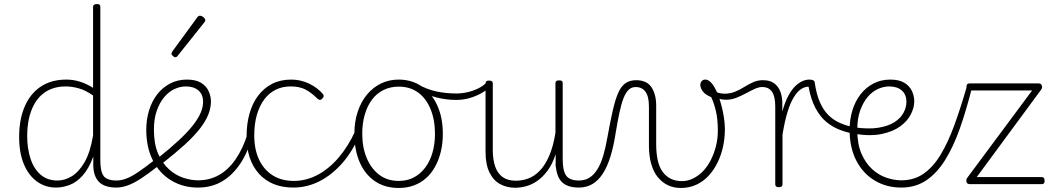

<svg xmlns="http://www.w3.org/2000/svg" viewBox="-20 -914 5242 953"><path d="M258 17Q205 17 163.5 -13Q122 -43 98.5 -99Q75 -155 75 -235Q75 -285 84.5 -328.5Q94 -372 113 -407Q132 -442 160 -467Q188 -492 225 -505.5Q262 -519 309 -519Q343 -519 375.5 -509Q408 -499 442 -478V-879Q442 -887 447 -890.5Q452 -894 462 -894Q471 -894 474.5 -890.5Q478 -887 478 -879V-117Q478 -63 494.5 -40.5Q511 -18 560 -18Q566 -18 569.5 -12.5Q573 -7 573 -0.5Q573 6 569.5 11.5Q566 17 559 17Q529 17 507 10Q485 3 471 -11.5Q457 -26 450 -47Q443 -68 443 -96V-137Q421 -77 390.5 -43Q360 -9 325.5 4Q291 17 258 17ZM265 -18Q302 -18 337 -39.5Q372 -61 400 -109.5Q428 -158 442 -242V-440Q405 -466 371 -475.5Q337 -485 305 -485Q270 -485 240 -474.5Q210 -464 187 -443.5Q164 -423 148 -393Q132 -363 123.5 -324.5Q115 -286 115 -238Q115 -177 131.5 -126.5Q148 -76 181.5 -47Q215 -18 265 -18Z M558 17Q549 17 544 11.5Q539 6 539 -0.5Q539 -7 544 -12.5Q549 -18 558 -18Q581 -18 606.5 -27.5Q632 -37 665.5 -59.5Q699 -82 746 -119Q751 -124 757 -121.5Q763 -119 767 -113.5Q771 -108 771 -101.5Q771 -95 765 -90Q717 -52 680 -28Q643 -4 613.5 6.5Q584 17 558 17Z M765 -130Q825 -178 867.5 -217.5Q910 -257 936.5 -290.5Q963 -324 975.5 -353Q988 -382 988 -408Q988 -445 965 -465Q942 -485 903 -485Q875 -485 847 -472.5Q819 -460 796 -433Q773 -406 758.5 -365.5Q744 -325 744 -270Q744 -199 765 -151Q786 -103 819 -73.5Q852 -44 890 -31.5Q928 -19 962 -19Q972 -19 976.5 -13Q981 -7 981 -0.5Q981 6 976.5 11.5Q972 17 962 17Q889 17 830.5 -18Q772 -53 739 -117.5Q706 -182 706 -270Q706 -321 720 -366.5Q734 -412 760.5 -446Q787 -480 824.5 -499.5Q862 -519 908 -519Q952 -519 978 -503Q1004 -487 1015.5 -461.5Q1027 -436 1027 -411Q1027 -378 1013.5 -344.5Q1000 -311 971.5 -274.5Q943 -238 897 -196Q851 -154 787 -104Z M963 17Q954 17 949 11.5Q944 6 944 -0.5Q944 -7 949 -13Q954 -19 963 -19Q1021 -19 1067.5 -45.5Q1114 -72 1149.5 -123.5Q1185 -175 1208 -247Q1210 -256 1217 -257Q1224 -258 1229.5 -253.5Q1235 -249 1232 -238Q1211 -159 1172.5 -101.5Q1134 -44 1082 -13.5Q1030 17 963 17Z M850 -630Q845 -630 838 -636Q831 -642 831 -648Q831 -650 832.5 -652.5Q834 -655 835 -658L960 -829Q963 -833 966 -834.5Q969 -836 973 -836Q978 -836 984 -832.5Q990 -829 994.5 -824Q999 -819 999 -814Q999 -811 998 -809Q997 -807 995 -804L861 -636Q857 -630 850 -630Z M1436 17Q1328 17 1266 -51Q1204 -119 1204 -238Q1204 -299 1218.5 -350.5Q1233 -402 1261.5 -439.5Q1290 -477 1331 -498Q1372 -519 1426 -519Q1472 -519 1514 -499Q1556 -479 1584 -446Q1586 -442 1586.5 -437Q1587 -432 1579 -424Q1572 -417 1566 -418.5Q1560 -420 1556 -424Q1526 -454 1496.5 -469.5Q1467 -485 1422 -485Q1382 -485 1349 -469Q1316 -453 1292 -421Q1268 -389 1255 -344Q1242 -299 1242 -242Q1242 -173 1265.5 -122.5Q1289 -72 1333 -44Q1377 -16 1438 -16Q1447 -16 1451.5 -11Q1456 -6 1456 0.5Q1456 7 1451 12Q1446 17 1436 17Z M1436 17Q1427 17 1422.5 12Q1418 7 1418 0.5Q1418 -6 1423 -11Q1428 -16 1438 -16Q1500 -16 1556.5 -46Q1613 -76 1660.5 -131.5Q1708 -187 1743 -263Q1747 -271 1754 -271Q1761 -271 1766 -265.5Q1771 -260 1767 -250Q1732 -165 1680 -105.5Q1628 -46 1566 -14.5Q1504 17 1436 17Z M1959 19Q1890 19 1840.5 -15Q1791 -49 1765 -109.5Q1739 -170 1739 -250Q1739 -310 1755.5 -359.5Q1772 -409 1801.5 -444.5Q1831 -480 1871 -499.5Q1911 -519 1959 -519Q2024 -519 2073.5 -485Q2123 -451 2150.5 -390.5Q2178 -330 2178 -250Q2178 -202 2168 -161Q2158 -120 2139.5 -86.5Q2121 -53 2094.5 -29.5Q2068 -6 2034 6.5Q2000 19 1959 19ZM1959 -16Q2002 -16 2034.5 -33.5Q2067 -51 2090.5 -82Q2114 -113 2126.5 -156Q2139 -199 2139 -250Q2139 -319 2117 -372.5Q2095 -426 2055 -455Q2015 -484 1959 -484Q1918 -484 1884 -467.5Q1850 -451 1826.5 -419.5Q1803 -388 1790.5 -345Q1778 -302 1778 -250Q1778 -182 1800.5 -129Q1823 -76 1863 -46Q1903 -16 1959 -16Z M2244 -418Q2196 -418 2147.5 -430Q2099 -442 2047 -471Q2040 -473 2039 -478Q2038 -483 2040 -488Q2042 -493 2046.5 -495Q2051 -497 2057 -494Q2100 -470 2146.5 -460Q2193 -450 2246 -450Q2273 -450 2301 -456.5Q2329 -463 2354.5 -475.5Q2380 -488 2395 -505Q2401 -511 2405.5 -510.5Q2410 -510 2413.5 -505.5Q2417 -501 2416.5 -494.5Q2416 -488 2411 -481Q2387 -460 2359 -446Q2331 -432 2302.5 -425Q2274 -418 2244 -418Z M2538 18Q2497 18 2463.5 0.5Q2430 -17 2410 -57Q2390 -97 2390 -161V-499Q2390 -507 2394 -510.5Q2398 -514 2407 -514Q2417 -514 2421.5 -510.5Q2426 -507 2426 -499V-169Q2426 -121 2438 -87Q2450 -53 2475 -35Q2500 -17 2541 -17Q2572 -17 2602 -28Q2632 -39 2658.5 -66Q2685 -93 2705.5 -139.5Q2726 -186 2737 -255V-500Q2737 -509 2741.5 -512Q2746 -515 2756 -515Q2765 -515 2769 -512Q2773 -509 2773 -500V-123Q2773 -66 2790.5 -42Q2808 -18 2855 -18Q2862 -18 2866 -12.5Q2870 -7 2870 -0.5Q2870 6 2866.5 11.5Q2863 17 2855 17Q2826 17 2805 10.5Q2784 4 2770 -9.5Q2756 -23 2748.5 -43.5Q2741 -64 2738 -91V-149Q2722 -99 2697.5 -66.5Q2673 -34 2646 -15.5Q2619 3 2590.5 10.5Q2562 18 2538 18Z M2852 17Q2843 17 2838 11.5Q2833 6 2833.5 -0.5Q2834 -7 2839 -12.5Q2844 -18 2852 -18Q2883 -18 2905 -31.5Q2927 -45 2944.5 -72.5Q2962 -100 2974 -140.5Q2986 -181 2995 -233Q3009 -311 3021.5 -365.5Q3034 -420 3048.5 -453Q3063 -486 3084.5 -501Q3106 -516 3138 -516Q3147 -516 3151 -511Q3155 -506 3154.5 -499Q3154 -492 3149 -487Q3144 -482 3135 -482Q3115 -482 3100.5 -468.5Q3086 -455 3075 -427Q3064 -399 3054.5 -354.5Q3045 -310 3035 -249Q3025 -185 3009.5 -135.5Q2994 -86 2972 -52Q2950 -18 2920.5 -0.5Q2891 17 2852 17Z M3359 19Q3324 19 3295.5 5.5Q3267 -8 3245.5 -34Q3224 -60 3212.5 -100Q3201 -140 3201 -192V-385Q3201 -435 3184 -458.5Q3167 -482 3135 -482Q3126 -482 3121.5 -487Q3117 -492 3117.5 -499Q3118 -506 3123.5 -511Q3129 -516 3137 -516Q3160 -516 3178.5 -509Q3197 -502 3209.5 -486.5Q3222 -471 3229.5 -446.5Q3237 -422 3237 -389V-198Q3237 -154 3244.5 -119.5Q3252 -85 3268.5 -62Q3285 -39 3309 -27Q3333 -15 3365 -15Q3394 -15 3421 -28.5Q3448 -42 3470 -65Q3492 -88 3508 -119.5Q3524 -151 3533.5 -188Q3543 -225 3543 -265Q3543 -322 3533.5 -362.5Q3524 -403 3510 -432Q3482 -443 3469 -460Q3456 -477 3456 -492Q3456 -503 3462.5 -511Q3469 -519 3481 -519Q3500 -519 3517.5 -494.5Q3535 -470 3548.5 -431Q3562 -392 3570 -349.5Q3578 -307 3578 -272Q3578 -229 3569 -187Q3560 -145 3542 -108Q3524 -71 3498 -42.5Q3472 -14 3437 2.5Q3402 19 3359 19Z M3584 -419Q3565 -419 3548.5 -423.5Q3532 -428 3518 -434V-466Q3534 -457 3547 -453Q3560 -449 3577 -449Q3605 -449 3629 -459Q3653 -469 3674.5 -482.5Q3696 -496 3718.5 -506Q3741 -516 3767 -516Q3772 -516 3775.5 -511Q3779 -506 3779 -499Q3779 -492 3775 -487Q3771 -482 3763 -482Q3746 -482 3725.5 -472.5Q3705 -463 3682 -450.5Q3659 -438 3634.5 -428.5Q3610 -419 3584 -419Z M3845 15Q3836 15 3832 11.5Q3828 8 3828 0V-385Q3828 -435 3812 -458.5Q3796 -482 3764 -482Q3757 -482 3753 -487Q3749 -492 3749.5 -499Q3750 -506 3754.5 -511Q3759 -516 3767 -516Q3787 -516 3803 -510.5Q3819 -505 3832 -492.5Q3845 -480 3853 -460Q3861 -440 3863 -411V-361Q3877 -409 3893.5 -439.5Q3910 -470 3928 -487Q3946 -504 3963.5 -511.5Q3981 -519 3996 -519Q4002 -519 4005.5 -513.5Q4009 -508 4008.5 -501.5Q4008 -495 4004.5 -489.5Q4001 -484 3995 -484Q3975 -484 3956.5 -472Q3938 -460 3920.5 -432Q3903 -404 3889 -358.5Q3875 -313 3864 -246V0Q3864 8 3859.5 11.5Q3855 15 3845 15Z M4210 -252Q4178 -258 4145 -271Q4112 -284 4082 -308.5Q4052 -333 4028.5 -376Q4005 -419 3993 -485L3995 -519Q4010 -519 4016.5 -515.5Q4023 -512 4024 -504Q4032 -447 4049.5 -407Q4067 -367 4092 -342.5Q4117 -318 4148.5 -304Q4180 -290 4215 -283Q4222 -280 4225.5 -274.5Q4229 -269 4229 -263.5Q4229 -258 4223.5 -254Q4218 -250 4210 -252Z M4220 -282Q4291 -272 4340 -280Q4389 -288 4419.5 -307.5Q4450 -327 4464.5 -354Q4479 -381 4479 -408Q4479 -445 4456 -465Q4433 -485 4394 -485Q4366 -485 4338 -472.5Q4310 -460 4287 -433Q4264 -406 4249.5 -365.5Q4235 -325 4235 -270Q4235 -199 4256 -151Q4277 -103 4310 -73.5Q4343 -44 4381 -31.5Q4419 -19 4453 -19Q4463 -19 4467.5 -13Q4472 -7 4472 -0.5Q4472 6 4467.5 11.5Q4463 17 4453 17Q4380 17 4321.5 -18Q4263 -53 4230 -117.5Q4197 -182 4197 -270Q4197 -321 4211 -366.5Q4225 -412 4251.5 -446Q4278 -480 4315.5 -499.5Q4353 -519 4399 -519Q4443 -519 4469 -503Q4495 -487 4506.5 -462Q4518 -437 4518 -411Q4518 -380 4501 -346.5Q4484 -313 4448.5 -287Q4413 -261 4357 -249Q4301 -237 4220 -250Z M4454 17Q4445 17 4440.5 12Q4436 7 4436 0Q4436 -7 4440.5 -13Q4445 -19 4454 -19Q4517 -19 4564.5 -52Q4612 -85 4649 -146.5Q4686 -208 4717 -293Q4748 -378 4778 -482Q4781 -491 4787.5 -492Q4794 -493 4800 -489Q4806 -485 4804 -477Q4776 -366 4744 -275.5Q4712 -185 4671 -119.5Q4630 -54 4577 -18.5Q4524 17 4454 17Z M4795 0Q4779 0 4777 -11.5Q4775 -23 4780 -30L5103 -465H4792Q4784 -465 4780.5 -469Q4777 -473 4777 -483Q4777 -491 4780.5 -495.5Q4784 -500 4792 -500H5136Q5144 -500 5148 -495Q5152 -490 5152.5 -483Q5153 -476 5147 -468L4828 -35H5150Q5158 -35 5161.5 -30.5Q5165 -26 5165 -15Q5165 -8 5161.5 -4Q5158 0 5150 0Z"/></svg>

Font: Playwrite HR Lijeva Thin
Style: Regular
Weight: 250
Designer: Veronika Burian, José Scaglione
Foundry: TypeTogether
Version: Version 1.002